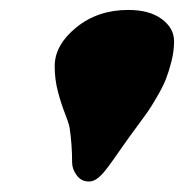

<svg xmlns="http://www.w3.org/2000/svg" viewBox="-20 -771 362 377"><path d="M154.3 -414.6Q139.6 -414.6 130.6 -426.8Q121.6 -439 121.6 -452.1Q121.6 -487.3 116.7 -520Q115.2 -528.8 107.7 -547.9Q100.1 -566.9 93.8 -590.8Q87.4 -614.7 87.4 -641.1Q87.4 -682.6 129.6 -717Q171.9 -751.5 231.9 -751.5Q273.4 -751.5 297.6 -733.6Q321.8 -715.8 321.8 -689.9Q321.8 -670.9 316.7 -650.6Q311.5 -630.4 305.7 -615.5Q299.8 -600.6 288.1 -580.6Q276.4 -560.5 270 -551.5Q263.7 -542.5 250.2 -524.2Q236.8 -505.9 234.9 -503.4Q227.5 -493.2 218.3 -480Q209 -466.8 204.1 -459.7Q199.2 -452.6 192.6 -443.8Q186 -435.1 182.1 -430.7Q178.2 -426.3 173.1 -422.1Q168 -418 163.6 -416.3Q159.2 -414.6 154.3 -414.6Z"/></svg>

Font: Cooper* Black
Style: Italic
Weight: 900
Italic angle: -7°
Designer: Owen Earl
Foundry: indestructible type*
Version: Version 0.001